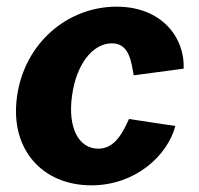

<svg xmlns="http://www.w3.org/2000/svg" viewBox="-20 -546 597 576"><path d="M330 -526C182 -526 53 -416 31 -256C9 -97 108 10 254 10C387 10 483 -80 506 -168L367 -189C350 -153 327 -100 275 -100C215 -100 183 -164 196 -258C208 -350 256 -416 316 -416C367 -416 374 -362 381 -320L531 -340C535 -432 466 -526 330 -526Z"/></svg>

Font: United Sans ExtraBold
Style: Italic
Weight: 800
Italic angle: -8°
Designer: Pablo Impallari, Rodrigo Fuenzalida (Modified by Dan O. Williams)
Version: Version 1.000;PS 001.000;hotconv 1.0.88;makeotf.lib2.5.64775